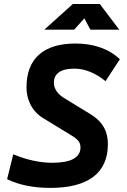

<svg xmlns="http://www.w3.org/2000/svg" viewBox="-20 -918 626 948"><path d="M229 9.8C415 9.8 512.7 -64 512.7 -206.1C512.7 -264.6 491.7 -314.5 426.3 -354.5L295.4 -434.6C263.2 -454.6 246.1 -480.5 246.1 -509.8C246.1 -555.2 280.8 -579.1 346.7 -579.1C398.9 -579.1 452.1 -557.6 501 -517.1L571.8 -625.5C519 -676.3 443.4 -703.1 352.5 -703.1C195.3 -703.1 110.8 -628.9 110.8 -486.8C110.8 -433.6 131.8 -372.1 193.4 -334.5L335 -248C365.2 -229.5 377.4 -214.4 377.4 -189.9C377.4 -140.1 330.1 -114.3 238.3 -114.3C177.7 -114.3 111.8 -128.4 45.4 -156.2L15.1 -33.2C72.8 -4.9 146 9.8 229 9.8ZM198.7 -771.5H346.2L396.5 -827.6L426.3 -771.5H568.8L472.7 -898.4H339.8Z"/></svg>

Font: Cascadia Mono NF
Style: Bold Italic
Weight: 700
Italic angle: -10°
Monospace: yes
Designer: Aaron Bell
Foundry: Saja Typeworks
Version: Version 2404.023